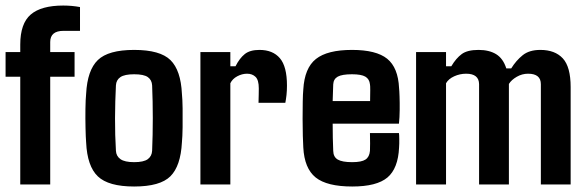

<svg xmlns="http://www.w3.org/2000/svg" viewBox="-20 -662 2102 689"><path d="M160.2 0H52.7V-386.7H0V-475.1H52.7V-502Q52.7 -577.6 90.3 -609.9Q127.9 -642.1 207 -642.1Q237.8 -642.1 267.1 -636.7V-551.3H208Q160.2 -551.3 160.2 -511.2V-475.1H247.6V-386.7H160.2Z M461.4 7.3Q369.1 7.3 331.1 -29.1Q293 -65.4 289.1 -150.9Q287.6 -168.9 286.9 -202.9Q286.1 -236.8 286.6 -271.2Q287.1 -305.7 289.1 -325.7Q293.5 -410.2 331.1 -446.5Q368.7 -482.9 461.4 -482.9Q554.7 -482.9 591.8 -446.3Q628.9 -409.7 632.8 -325.7Q634.8 -307.1 635.3 -273.4Q635.7 -239.7 635.3 -205.3Q634.8 -170.9 632.8 -150.9Q628.4 -66.4 591.6 -29.5Q554.7 7.3 461.4 7.3ZM461.4 -80.1Q495.6 -80.1 510.3 -90.8Q524.9 -101.6 525.9 -121.1Q528.3 -176.3 528.3 -238.3Q528.3 -300.3 525.9 -355.5Q524.9 -375 510.5 -385.3Q496.1 -395.5 461.4 -395.5Q427.2 -395.5 412.1 -385.3Q397 -375 396 -355.5Q393.1 -300.3 392.8 -238Q392.6 -175.8 396 -121.1Q397 -101.6 412.4 -90.8Q427.7 -80.1 461.4 -80.1Z M806.6 0H699.2V-475.1H806.6V-424.3H825.2Q839.8 -453.1 858.4 -468Q877 -482.9 911.1 -482.9Q959 -482.9 984.4 -453.1Q1009.8 -423.3 1009.8 -355Q1009.8 -336.9 1008.1 -321Q1006.3 -305.2 1003.9 -293H907.7Q908.2 -302.7 908.4 -321.3Q908.7 -339.8 908.7 -344.7Q908.7 -375 897 -386.2Q885.3 -397.5 866.7 -397.5Q848.6 -397.5 831.3 -388.2Q814 -378.9 806.6 -363.3Z M1244.1 7.3Q1153.3 7.3 1112.8 -25.1Q1072.3 -57.6 1068.4 -132.8Q1067.4 -146.5 1066.7 -174.6Q1065.9 -202.6 1065.9 -235.4Q1065.9 -268.1 1066.4 -296.9Q1066.9 -325.7 1068.4 -340.8Q1072.8 -418 1113.8 -450.4Q1154.8 -482.9 1243.2 -482.9Q1330.1 -482.9 1369.4 -451.2Q1408.7 -419.4 1412.1 -345.7Q1413.1 -337.4 1413.8 -315.4Q1414.6 -293.5 1414.3 -267.1Q1414.1 -240.7 1411.6 -218.3H1173.8Q1173.8 -192.4 1174.3 -167.7Q1174.8 -143.1 1175.8 -120.6Q1176.3 -98.6 1192.1 -89.4Q1208 -80.1 1243.7 -80.1Q1277.3 -80.1 1291.5 -89.4Q1305.7 -98.6 1307.6 -120.6Q1308.6 -140.1 1307.6 -184.6H1411.6Q1412.6 -180.7 1412.8 -163.3Q1413.1 -146 1412.1 -132.8Q1408.7 -57.6 1370.4 -25.1Q1332 7.3 1244.1 7.3ZM1173.8 -299.3H1308.1Q1308.6 -320.8 1308.6 -338.4Q1308.6 -356 1307.6 -359.4Q1305.7 -378.4 1291 -387Q1276.4 -395.5 1243.2 -395.5Q1207.5 -395.5 1192.1 -387Q1176.8 -378.4 1175.8 -359.4Q1175.3 -345.2 1174.8 -330.1Q1174.3 -314.9 1173.8 -299.3Z M1580.6 0H1473.1V-475.1H1580.6V-424.3H1599.6Q1616.7 -453.1 1637 -468Q1657.2 -482.9 1697.3 -482.9Q1735.4 -482.9 1760.5 -467.5Q1785.6 -452.1 1796.9 -416.5H1814.5Q1832 -444.8 1855.7 -463.9Q1879.4 -482.9 1918.9 -482.9Q1971.7 -482.9 1999.8 -452.4Q2027.8 -421.9 2027.8 -349.6V0H1920.9V-359.9Q1920.9 -397.5 1875 -397.5Q1853.5 -397.5 1834.5 -386.5Q1815.4 -375.5 1806.2 -360.8V0H1699.2V-359.9Q1698.7 -397.5 1652.8 -397.5Q1630.4 -397.5 1609.9 -388.2Q1589.4 -378.9 1580.6 -363.3Z"/></svg>

Font: Agdasima
Style: Bold
Weight: 700
Width: 3
Designer: The DocRepair Project, Patric King
Foundry: Google
Version: Version 2.002